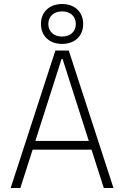

<svg xmlns="http://www.w3.org/2000/svg" viewBox="-20 -948 626 968"><path d="M33.7 0H82.5L144.5 -193.4H441.4L503.4 0H552.2L326.7 -693.4H259.3ZM158.2 -237.3 290.5 -650.9H295.4L427.7 -237.3ZM293 -726.6C356.9 -726.6 399.4 -766.6 399.4 -827.1C399.4 -887.7 356.9 -927.7 293 -927.7C229 -927.7 186.5 -887.7 186.5 -827.1C186.5 -766.6 229 -726.6 293 -726.6ZM293 -763.7C251 -763.7 223.6 -789.1 223.6 -827.1C223.6 -865.2 251 -890.6 293 -890.6C335 -890.6 362.3 -865.2 362.3 -827.1C362.3 -789.1 335 -763.7 293 -763.7Z"/></svg>

Font: Cascadia Mono PL ExtraLight
Style: Regular
Weight: 200
Monospace: yes
Designer: Aaron Bell
Foundry: Saja Typeworks
Version: Version 2404.023